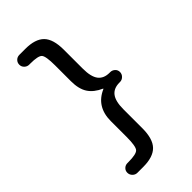

<svg xmlns="http://www.w3.org/2000/svg" viewBox="-282 -840 1064 1064"><g transform="rotate(-45 250.0 -307.5)"><path d="M305.7 -305.7 307.6 -307.6Q308.6 -308.6 307.6 -308.6Q256.8 -331.1 233.4 -367.2Q210 -403.3 210 -463.9V-587.9Q210 -660.2 195.8 -676.3Q181.6 -692.4 119.1 -692.4H111.3Q95.7 -692.4 84 -703.6Q72.3 -714.8 72.3 -731Q72.3 -747.1 83.5 -758.3Q94.7 -769.5 111.3 -769.5H158.2Q235.4 -769.5 270.5 -733.9Q305.7 -698.2 305.7 -615.2V-466.8Q305.7 -403.3 327.6 -374.5Q349.6 -345.7 394.5 -345.7H399.4Q415 -345.7 426.8 -335Q438.5 -324.2 438.5 -308.1Q438.5 -292 426.8 -280.3Q415 -268.6 399.4 -268.6H394.5Q349.6 -268.6 327.6 -239.7Q305.7 -210.9 305.7 -148.4V0Q305.7 83 270.5 119.1Q235.4 155.3 158.2 155.3H111.3Q95.7 155.3 84 143.6Q72.3 131.8 72.3 115.7Q72.3 99.6 83.5 88.9Q94.7 78.1 111.3 78.1H119.1Q180.7 78.1 195.3 61.5Q210 44.9 210 -28.3V-151.4Q210 -263.7 305.7 -305.7Z"/></g></svg>

Font: Rounded-X Mgen+ 1m medium
Style: Regular
Weight: 500
Designer: [Source Han Sans]
Ryoko NISHIZUKA  (kana & ideographs); Paul D. Hunt (Latin, Greek & Cyrillic); Wenlong ZHANG  (bopomofo
Version: Version 1.059.20150602